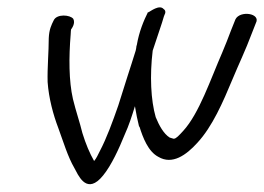

<svg xmlns="http://www.w3.org/2000/svg" viewBox="-20 -494 699 508"><path d="M439 -127C439 -127 436 -128 429 -130C413 -140 401 -162 392 -184C379 -229 376 -294 384 -360L405 -423C411 -440 413 -450 415 -454C419 -461 418 -467 413 -470C402 -483 378 -464 372 -461V-463C360 -439 348 -410 342 -375L341 -372C341 -369 340 -365 339 -360C332 -337 324 -313 317 -291L293 -215C278 -172 262 -128 244 -94C239 -84 235 -75 229 -68C217 -89 207 -113 198 -142C191 -171 181 -199 173 -232C162 -280 162 -342 167 -403C167 -410 168 -415 168 -416C170 -419 180 -432 174 -444C166 -455 130 -458 122 -440C116 -428 110 -416 109 -393C109 -357 105 -315 106 -277C109 -234 121 -190 134 -156C148 -118 159 -80 177 -49C186 -33 206 18 245 -21C247 -23 250 -27 253 -30C275 -57 295 -101 310 -138C321 -162 329 -187 337 -213C340 -194 344 -175 348 -159H349C358 -130 372 -93 399 -79C436 -57 473 -84 502 -116C542 -159 570 -224 595 -284C612 -325 630 -362 646 -405L657 -433C671 -459 615 -467 603 -443L591 -413C584 -394 576 -374 568 -355C537 -284 507 -194 465 -148C454 -136 446 -127 440 -127Z"/></svg>

Font: Stray Cat
Style: BdCnObl
Weight: 700
Version: Version 1.0